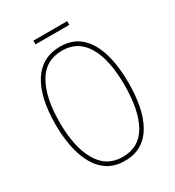

<svg xmlns="http://www.w3.org/2000/svg" viewBox="-197 -944 979 1072"><g transform="rotate(-30 292.0 -408.5)"><path d="M527 -358Q527 -283 515 -216.5Q503 -150 475.5 -99Q448 -48 403 -19Q358 10 293 10Q227 10 182 -20Q137 -50 109.5 -101.5Q82 -153 69.5 -219Q57 -285 57 -358Q57 -535 118.5 -629.5Q180 -724 295 -724Q376 -724 427 -678Q478 -632 502.5 -549.5Q527 -467 527 -358ZM83 -358Q83 -199 136 -107Q189 -15 293 -15Q399 -15 450 -105Q501 -195 501 -358Q501 -522 448.5 -610.5Q396 -699 295 -699Q187 -699 135 -607.5Q83 -516 83 -358ZM402 -827V-803H184V-827Z"/></g></svg>

Font: Noto Sans Khmer Condensed Thin
Style: Regular
Weight: 100
Width: 3
Designer: Danh Hong and the Monotype Design Team
Foundry: Monotype Imaging Inc.
Version: Version 2.004; ttfautohint (v1.8.4.7-5d5b)